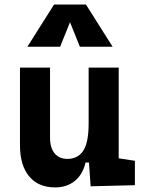

<svg xmlns="http://www.w3.org/2000/svg" viewBox="-20 -815 626 845"><path d="M222.7 9.8Q148.9 9.8 108.4 -38.8Q67.9 -87.4 67.9 -175.8V-517.6H200.2V-208.5Q200.2 -164.1 220.5 -139.9Q240.7 -115.7 276.4 -115.7Q322.8 -115.7 346.4 -151.6Q370.1 -187.5 370.1 -272V-517.6H502.4V-118.2L573.7 -107.4V0L378.9 4.9L371.6 -99.6H356.4Q344.2 -46.9 309.1 -18.6Q273.9 9.8 222.7 9.8ZM100.6 -609.4 217.8 -794.9H358.4L475.6 -609.4H331.5L288.1 -717.3L244.6 -609.4Z"/></svg>

Font: Caskaydia Cove
Style: Bold
Weight: 700
Monospace: yes
Designer: Aaron Bell
Foundry: Saja Typeworks
Version: Version 4.300; ttfautohint (v1.8.3)